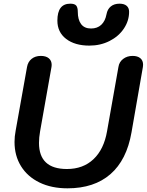

<svg xmlns="http://www.w3.org/2000/svg" viewBox="-20 -1014 798 1044"><path d="M59 -242Q59 -272 65 -303L127 -650Q132 -678 152 -694Q172 -710 202 -710Q230 -710 245.5 -697Q261 -684 261 -661Q261 -654 260 -650L198 -300Q192 -266 192 -237Q192 -95 344 -95Q432 -95 488.5 -148.5Q545 -202 562 -300L624 -650Q628 -677 649.5 -693.5Q671 -710 701 -710Q728 -710 743 -697.5Q758 -685 758 -662Q758 -654 757 -650L695 -294Q669 -144 580.5 -67Q492 10 347 10Q260 10 195 -21.5Q130 -53 94.5 -110Q59 -167 59 -242ZM292 -902Q292 -994 362 -994Q386 -994 394.5 -983.5Q403 -973 403 -950Q403 -907 421 -883Q439 -859 475 -859Q509 -859 530.5 -879Q552 -899 559 -936Q564 -964 582.5 -979Q601 -994 630 -994Q655 -994 668.5 -982.5Q682 -971 682 -950Q682 -901 653.5 -858.5Q625 -816 575.5 -791Q526 -766 466 -766Q387 -766 339.5 -802.5Q292 -839 292 -902Z"/></svg>

Font: Kodchasan
Style: Bold Italic
Weight: 700
Italic angle: -10°
Version: Version 1.000; ttfautohint (v1.6)